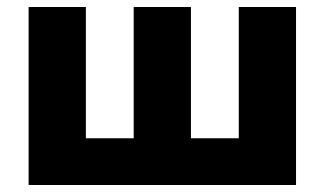

<svg xmlns="http://www.w3.org/2000/svg" viewBox="-20 -530 930 550"><path d="M62 0V-510H226V-23L150 -134H444L363 -23V-510H527V-23L480 -134H779L664 -23V-510H828V0Z"/></svg>

Font: Wix Madefor Display ExtraBold
Style: Regular
Weight: 800
Designer: Dalton Maag Ltd
Foundry: Dalton Maag Ltd
Version: Version 3.100